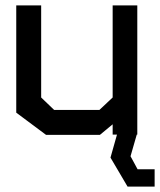

<svg xmlns="http://www.w3.org/2000/svg" viewBox="-20 -498 591 709"><path d="M551 127V191H451L388 84L412 -1H396V-39L349 0H150L40 -82V-478H132V-138L180 -92H347L396 -138V-478H487V-1H485L462 79L474 101L488 127Z"/></svg>

Font: Turret Road
Style: Bold
Weight: 700
Designer: Noponies
Foundry: Noponies
Version: Version 1.001; ttfautohint (v1.8)